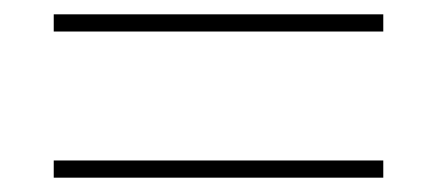

<svg xmlns="http://www.w3.org/2000/svg" viewBox="-20 -487 610 268"><path d="M55 -443V-467H515V-443ZM55 -239V-263H515V-239Z"/></svg>

Font: Noto Sans Thin
Style: Regular
Weight: 100
Designer: Monotype Design Team
Foundry: Monotype Imaging Inc.
Version: Version 2.007